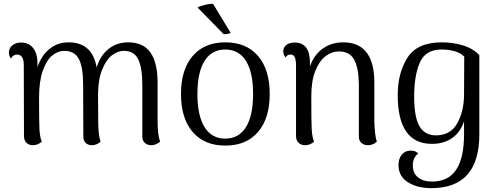

<svg xmlns="http://www.w3.org/2000/svg" viewBox="-20 -740 2570 993"><path d="M808 -7Q786 11 762 11Q742 11 729 -1Q716 -13 716 -33V-303Q716 -389 695 -433Q674 -477 621 -477Q589 -477 559 -454Q529 -431 508.5 -380.5Q488 -330 487 -254L488 -114Q488 -42 500 -7Q480 11 455 11Q435 11 423 -1Q411 -13 411 -33L410 -303Q410 -392 388 -434.5Q366 -477 312 -477Q279 -477 249.5 -452.5Q220 -428 201 -373.5Q182 -319 182 -235Q182 -109 184 -71Q186 -33 196 -7Q175 11 150 11Q129 11 116.5 -2Q104 -15 104 -37L103 -405Q103 -431 94 -444.5Q85 -458 68 -458Q59 -458 50 -452.5Q41 -447 37 -437Q26 -451 26 -468Q26 -491 44 -505.5Q62 -520 88 -520Q129 -520 151.5 -491.5Q174 -463 174 -409V-393Q194 -453 236 -487Q278 -521 335 -521Q457 -521 480 -391Q498 -452 541 -486.5Q584 -521 643 -521Q721 -521 758 -468.5Q795 -416 795 -313V-114Q795 -45 808 -7Z M916 -254Q916 -380 976.5 -450.5Q1037 -521 1145 -521Q1254 -521 1314.5 -450.5Q1375 -380 1375 -254Q1375 -128 1314.5 -57.5Q1254 13 1145 13Q1037 13 976.5 -57.5Q916 -128 916 -254ZM1289 -254Q1289 -366 1252 -425Q1215 -484 1145 -484Q1075 -484 1038 -425Q1001 -366 1001 -254Q1001 -142 1038 -82.5Q1075 -23 1145 -23Q1215 -23 1252 -82.5Q1289 -142 1289 -254ZM1082 -720 1173 -570Q1170 -567 1158.5 -565Q1147 -563 1137 -563L1002 -701Q1012 -708 1038 -714.5Q1064 -721 1082 -720Z M1929 -7Q1909 11 1883 11Q1862 11 1849 -1Q1836 -13 1836 -33V-303Q1835 -390 1811.5 -432Q1788 -474 1732 -474Q1697 -474 1664.5 -450Q1632 -426 1611 -374Q1590 -322 1590 -241Q1590 -112 1592 -73Q1594 -34 1604 -7Q1583 11 1558 11Q1537 11 1524 -2Q1511 -15 1511 -37V-406Q1510 -434 1503.5 -446Q1497 -458 1483 -458Q1464 -458 1457 -442Q1445 -459 1445 -474Q1445 -495 1461 -507.5Q1477 -520 1505 -520Q1543 -520 1563 -494Q1583 -468 1583 -417V-397Q1604 -456 1649 -488.5Q1694 -521 1755 -521Q1916 -521 1916 -313V-114Q1918 -38 1929 -7Z M2041 113Q2041 80 2058.5 59.5Q2076 39 2103 39Q2131 39 2143 54Q2115 75 2115 115Q2115 156 2142 177.5Q2169 199 2214 199Q2299 199 2339.5 137.5Q2380 76 2380 -45V-113Q2362 -57 2319 -26.5Q2276 4 2214 4Q2037 4 2037 -248Q2037 -363 2087.5 -442Q2138 -521 2265 -521Q2321 -521 2373.5 -505.5Q2426 -490 2459 -455V-45Q2459 233 2211 233Q2138 233 2089.5 202.5Q2041 172 2041 113ZM2380 -248 2381 -447Q2364 -465 2333 -474.5Q2302 -484 2264 -484Q2181 -484 2151.5 -417Q2122 -350 2122 -240Q2122 -134 2149.5 -87Q2177 -40 2235 -40Q2309 -40 2344 -101Q2379 -162 2380 -248Z"/></svg>

Font: Arima Madurai
Style: Regular
Weight: 400
Designer: Joana Correia and Natanael Gama
Foundry: NDISCOVER
Version: Version 1.020